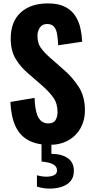

<svg xmlns="http://www.w3.org/2000/svg" viewBox="-20 -840 545 1128"><path d="M271 11Q196 11 146 -16.5Q96 -44 70.5 -99.5Q45 -155 41 -241L183 -265Q185 -215 193.5 -181.5Q202 -148 219.5 -131.5Q237 -115 263 -115Q295 -115 306.5 -135Q318 -155 318 -181Q318 -232 293.5 -266.5Q269 -301 229 -336L145 -409Q100 -447 71.5 -495Q43 -543 43 -613Q43 -713 101.5 -766.5Q160 -820 262 -820Q323 -820 362 -800Q401 -780 422.5 -746.5Q444 -713 452.5 -673.5Q461 -634 463 -595L322 -574Q320 -611 315.5 -639Q311 -667 297.5 -683Q284 -699 257 -699Q228 -699 214 -677.5Q200 -656 200 -630Q200 -587 219.5 -559.5Q239 -532 273 -502L355 -430Q406 -386 442.5 -329.5Q479 -273 479 -190Q479 -133 453 -87Q427 -41 380.5 -15Q334 11 271 11ZM272 268Q253 268 234 265Q215 262 197 256V190Q209 193 223.5 195.5Q238 198 253 198Q279 198 297 189.5Q315 181 315 162Q315 143 301.5 132Q288 121 267.5 116Q247 111 224 109V0H282V64Q342 64 378 89Q414 114 414 164Q414 201 394.5 224Q375 247 342.5 257.5Q310 268 272 268Z"/></svg>

Font: Oswald SemiBold
Style: Regular
Weight: 600
Designer: Vernon Adams
Foundry: Vernon Adams
Version: Version 4.103;gftools[0.9.33.dev8+g029e19f]